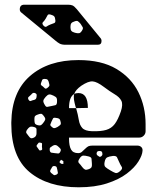

<svg xmlns="http://www.w3.org/2000/svg" viewBox="-20 -785 663 815"><path d="M314 10Q183 10 105.5 -54.5Q28 -119 28 -259V-266Q30 -395 107.5 -462.5Q185 -530 313 -530Q411 -530 474 -492.5Q537 -455 567.5 -393.5Q598 -332 598 -258V-228Q598 -217 590 -209Q582 -201 571 -201H273V-196Q273 -166 281.5 -150.5Q290 -135 312 -135Q321 -135 327 -140Q333 -145 341 -153Q350 -162 356 -164.5Q362 -167 374 -167H563Q573 -167 579.5 -161Q586 -155 585 -145Q584 -126 567.5 -99.5Q551 -73 518 -48Q485 -23 434 -6.5Q383 10 314 10ZM170 -450Q161 -450 159 -445.5Q157 -441 154 -432Q152 -427 154.5 -424Q157 -421 162 -418Q167 -413 170.5 -410Q174 -407 180 -411Q187 -416 189 -420Q191 -424 188 -433Q186 -442 182.5 -446Q179 -450 170 -450ZM273 -326H303Q302 -328 301 -331Q296 -349 294 -362Q292 -375 295 -386Q302 -390 313 -390Q353 -390 353 -327L303 -326Q311 -298 314.5 -276Q318 -254 329.5 -241.5Q341 -229 371 -228Q408 -227 430.5 -233.5Q453 -240 467 -258.5Q481 -277 493 -312Q503 -342 495 -357.5Q487 -373 466.5 -385Q446 -397 421 -416Q392 -438 373.5 -439.5Q355 -441 325 -421Q300 -403 295 -386Q273 -374 273 -326ZM129 -390Q123 -392 119.5 -390Q116 -388 112 -383Q106 -377 101.5 -373.5Q97 -370 101 -362Q106 -354 111 -356.5Q116 -359 125 -361Q134 -363 135 -373Q136 -379 135.5 -383Q135 -387 129 -390ZM207 -379Q195 -385 188.5 -384Q182 -383 174 -374Q165 -364 164 -357.5Q163 -351 170 -340Q175 -330 181.5 -331.5Q188 -333 199 -335Q209 -337 215 -338.5Q221 -340 222 -351Q223 -363 220.5 -368.5Q218 -374 207 -379ZM164 -295Q159 -302 154 -302Q149 -302 141 -299Q132 -296 129 -292.5Q126 -289 126 -280Q126 -269 127.5 -263Q129 -257 139 -254Q150 -251 155 -254.5Q160 -258 167 -268Q173 -276 172 -281.5Q171 -287 164 -295ZM215 -285Q207 -286 205 -282Q203 -278 199 -270Q196 -262 194 -257.5Q192 -253 198 -248Q205 -241 210 -241Q215 -241 224 -246Q232 -251 236 -255Q240 -259 237 -269Q235 -279 230 -281.5Q225 -284 215 -285ZM124 -246Q112 -249 106.5 -246Q101 -243 94 -233Q89 -224 92.5 -219.5Q96 -215 102 -207Q107 -200 111 -198.5Q115 -197 122 -200Q135 -205 135 -219Q135 -230 135 -236.5Q135 -243 124 -246ZM158 -163Q158 -170 158.5 -174Q159 -178 153 -179Q146 -181 143.5 -178.5Q141 -176 137 -170Q134 -166 135.5 -163.5Q137 -161 140 -157Q144 -152 146 -148.5Q148 -145 154 -147Q160 -149 159 -153Q158 -157 158 -163ZM226 -164Q217 -173 205 -167Q197 -162 193.5 -159Q190 -156 191 -147Q193 -138 198 -137Q203 -136 212 -135Q221 -134 226.5 -133.5Q232 -133 236 -141Q240 -149 236.5 -153.5Q233 -158 226 -164ZM414 -137Q412 -142 409.5 -143Q407 -144 402 -144Q393 -144 391 -138Q388 -130 394 -125Q399 -122 401.5 -120Q404 -118 409 -121Q414 -125 414.5 -128Q415 -131 414 -137ZM370 -92Q369 -104 368.5 -111Q368 -118 356 -121Q341 -125 333 -124.5Q325 -124 317 -111Q309 -99 315 -93Q321 -87 329 -76Q336 -67 341.5 -65Q347 -63 357 -67Q367 -71 369 -76.5Q371 -82 370 -92ZM485 -99Q480 -111 476.5 -117.5Q473 -124 459 -123Q443 -121 435 -117Q427 -113 424 -97Q421 -82 427.5 -76Q434 -70 448 -62Q461 -54 469.5 -51Q478 -48 490 -59Q502 -69 496.5 -77Q491 -85 485 -99ZM249 -101 239 -107 232 -97 239 -90 249 -89ZM213 -80Q206 -81 203.5 -78.5Q201 -76 198 -70Q194 -64 193 -60Q192 -56 197 -51Q204 -45 208 -42.5Q212 -40 220 -44Q227 -48 225.5 -53Q224 -58 223 -66Q222 -72 220.5 -75.5Q219 -79 213 -80ZM258 -595Q242 -595 233 -600Q224 -605 216 -612L69 -733Q64 -738 64 -745Q64 -765 83 -765H269Q280 -765 287.5 -762Q295 -759 306 -746L406 -624Q411 -619 411 -611Q411 -595 395 -595ZM215 -699Q214 -711 210 -715.5Q206 -720 195 -723Q185 -726 182 -720.5Q179 -715 174 -706Q168 -696 162.5 -691Q157 -686 164 -677Q172 -668 178 -672.5Q184 -677 194 -681Q204 -685 210 -687Q216 -689 215 -699ZM322 -684Q315 -692 310.5 -695Q306 -698 296 -694Q286 -691 282.5 -686Q279 -681 279 -670Q279 -659 283 -654Q287 -649 298 -646Q309 -643 315.5 -644Q322 -645 328 -655Q334 -664 331 -669.5Q328 -675 322 -684Z"/></svg>

Font: Rubik Moonrocks
Style: Regular
Weight: 400
Designer: Hubert and Fischer, NaN
Foundry: Hubert and Fischer, NaN
Version: Version 2.200